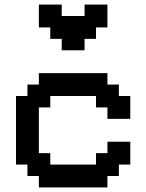

<svg xmlns="http://www.w3.org/2000/svg" viewBox="-20 -820 640 840"><path d="M450 0V-50H500V-100H550V-200H450V-150H400V-100H200V-150H150V-350H200V-400H400V-350H450V-300H550V-400H500V-450H450V-500H150V-450H100V-400H50V-100H100V-50H150V0ZM150 -700H200V-650H250V-600H350V-650H400V-700H450V-800H350V-750H250V-800H150Z"/></svg>

Font: Matrix Sans Video
Style: Regular
Weight: 400
Designer: Brad Neil
Version: Version 1.100